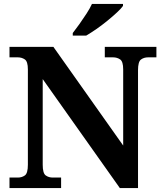

<svg xmlns="http://www.w3.org/2000/svg" viewBox="-20 -951 828 971"><path d="M28 0V-53H70Q91 -53 106 -64Q121 -75 121 -118V-600Q121 -640 105.5 -650.5Q90 -661 70 -661H28V-714H250L603 -215V-600Q603 -640 587.5 -650.5Q572 -661 552 -661H510V-714H771V-661H729Q708 -661 693 -650Q678 -639 678 -596V0H586L196 -551V-118Q196 -75 211 -64Q226 -53 247 -53H289V0ZM348 -784Q363 -803 381.5 -829Q400 -855 417.5 -882Q435 -909 445 -931H602V-921Q593 -908 571.5 -888Q550 -868 523 -846Q496 -824 468 -804.5Q440 -785 416 -771H348Z"/></svg>

Font: Noto Serif Khojki
Style: Bold
Weight: 700
Version: Version 2.003